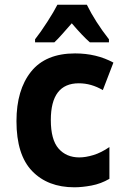

<svg xmlns="http://www.w3.org/2000/svg" viewBox="-20 -786 540 816"><path d="M296 10Q329 10 369 2.5Q409 -5 445 -26V-161Q410 -137 377 -127Q344 -117 317 -117Q262 -117 229 -154.5Q196 -192 196 -276Q196 -432 315 -432Q368 -432 417 -403L462 -520Q390 -559 299 -559Q174 -559 112 -481.5Q50 -404 50 -271Q50 -128 116.5 -59Q183 10 296 10ZM129 -606H211Q225 -619 244 -640.5Q263 -662 285 -687Q331 -633 362 -606H443V-619Q385 -693 349 -766H224Q210 -738 181 -693Q152 -648 129 -619Z"/></svg>

Font: Noto Sans Mono Condensed Extra
Style: Regular
Weight: 800
Width: 3
Designer: Monotype Design Team
Foundry: Monotype Imaging Inc.
Version: Version 1.900